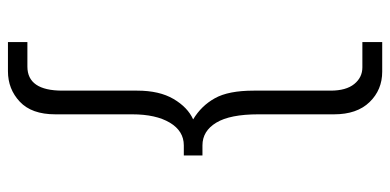

<svg xmlns="http://www.w3.org/2000/svg" viewBox="-269 -585 981 483"><g transform="rotate(90 221.5 -343.5)"><path d="M85.9 78.1H147.5Q208 78.1 208 -9.8V-198.2Q208 -253.9 229 -289.6Q250 -325.2 280.3 -338.9Q246.1 -359.4 227.1 -393.6Q208 -427.7 208 -491.2V-684.6Q208 -723.6 191.4 -744.1Q174.8 -764.6 149.4 -764.6H85.9V-814.5H160.2Q206.1 -814.5 236.8 -782.7Q267.6 -751 267.6 -693.4V-502.9Q267.6 -431.6 288.6 -397Q309.6 -362.3 345.7 -362.3H371.1V-315.4H345.7Q309.6 -315.4 288.6 -280.3Q267.6 -245.1 267.6 -185.5V7.8Q267.6 67.4 235.8 97.2Q204.1 127 159.2 127H85.9Z"/></g></svg>

Font: Gothic A1 Light
Style: Regular
Weight: 300
Version: Version 2.50